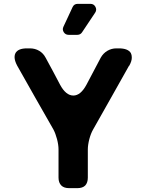

<svg xmlns="http://www.w3.org/2000/svg" viewBox="-20 -978 765 998"><path d="M309.6 -838.9Q315.4 -850.6 331.1 -884.8Q346.7 -918.9 357.4 -941.4Q365.2 -958 383.8 -958H450.2Q467.8 -958 476.1 -942.4Q484.4 -926.8 474.6 -912.1Q455.1 -882.8 406.2 -809.6Q397.5 -796.9 381.8 -796.9H336.9Q320.3 -796.9 311.5 -810.5Q302.7 -824.2 309.6 -838.9ZM463.9 -304.7Q452.1 -284.2 444.3 -254.9Q436.5 -224.6 436.5 -201.2Q436.5 -152.3 436.5 -54.7Q436.5 -28.3 422.9 -13.7Q409.2 0 381.8 0Q368.2 0 339.8 0Q312.5 0 298.8 -13.7Q284.2 -28.3 284.2 -54.7Q284.2 -103.5 284.2 -201.2Q284.2 -224.6 276.4 -254.9Q268.6 -284.2 257.8 -304.7Q210 -387.7 163.1 -470.7Q116.2 -553.7 69.3 -636.7Q55.7 -662.1 55.7 -681.6Q55.7 -693.4 60.5 -702.1Q74.2 -726.6 120.1 -726.6Q126 -726.6 135.7 -726.6Q162.1 -726.6 183.6 -713.9Q205.1 -701.2 216.8 -678.7Q236.3 -643.6 254.9 -608.4Q273.4 -573.2 292 -538.1Q322.3 -481.4 361.3 -481.4Q399.4 -481.4 429.7 -538.1Q448.2 -573.2 466.8 -608.4Q485.4 -643.6 503.9 -678.7Q516.6 -701.2 538.1 -713.9Q559.6 -726.6 585 -726.6Q589.8 -726.6 597.7 -726.6Q645.5 -726.6 660.2 -702.1Q665 -692.4 665 -680.7Q666 -661.1 651.4 -635.7Q651.4 -635.7 650.4 -635.7Q603.5 -552.7 557.6 -470.7Q510.7 -387.7 463.9 -304.7Z"/></svg>

Font: DeepSea
Style: Bold
Weight: 700
Designer: Stem
Version: Version 3.019;git-0a5106e0b